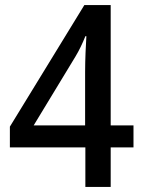

<svg xmlns="http://www.w3.org/2000/svg" viewBox="-20 -738 564 758"><path d="M507 -156V-243H417V-718H313L19 -238V-156H317V0H417V-156ZM316 -243H113L278 -515C292 -538 306 -567 317 -595H321C319 -563 316 -504 316 -454Z"/></svg>

Font: Noto Sans Arabic SemCond Med
Style: Regular
Weight: 500
Width: 4
Designer: Monotype Design Team, Nadine Chahine, Nizar Qandah and Khaled Hosny
Foundry: Monotype Imaging Inc.
Version: Version 2.012